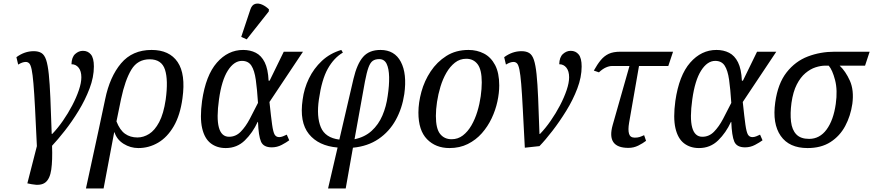

<svg xmlns="http://www.w3.org/2000/svg" viewBox="-20 -829 4948 1088"><path d="M160 215 135 210 189 -1Q183 -131 178.5 -217Q174 -303 169.5 -355.5Q165 -408 159.5 -434.5Q154 -461 146 -469.5Q138 -478 126 -478Q107 -478 83 -463L73 -505Q119 -539 171 -539Q198 -539 215 -528.5Q232 -518 241.5 -489.5Q251 -461 256.5 -408.5Q262 -356 265.5 -273Q269 -190 273 -70H276Q307 -102 336.5 -144.5Q366 -187 389.5 -232Q413 -277 427 -318.5Q441 -360 441 -391Q441 -426 425.5 -445.5Q410 -465 385 -465Q386 -505 406 -523Q426 -541 450 -541Q478 -541 495 -520.5Q512 -500 512 -452Q512 -392 487.5 -327.5Q463 -263 425.5 -201.5Q388 -140 347.5 -88.5Q307 -37 275 -3Q278 80 270.5 132Q263 184 237.5 204.5Q212 225 160 215Z M576 -267Q602 -394 666 -470Q730 -546 839 -546Q940 -546 986.5 -477.5Q1033 -409 1014 -272Q1001 -176 964.5 -113.5Q928 -51 876 -20.5Q824 10 764 10Q719 10 680.5 -14Q642 -38 629 -79H627L567 239H467L539 -93ZM759 -50Q793 -50 825 -70Q857 -90 882 -137Q907 -184 919 -265Q934 -375 915 -434Q896 -493 828 -493Q760 -493 724.5 -434.5Q689 -376 666 -268L640 -141Q659 -92 688.5 -71Q718 -50 759 -50Z M1259 10Q1209 10 1174 -17Q1139 -44 1125.5 -102.5Q1112 -161 1125 -257Q1146 -402 1209 -474Q1272 -546 1358 -546Q1398 -546 1429.5 -530Q1461 -514 1480 -476Q1499 -438 1502 -372H1508L1588 -536H1697L1507 -251Q1516 -165 1522 -122.5Q1528 -80 1536.5 -66Q1545 -52 1562 -52Q1572 -52 1583.5 -56.5Q1595 -61 1605 -66L1619 -34Q1603 -22 1576.5 -8Q1550 6 1520 6Q1473 6 1459 -26.5Q1445 -59 1442 -138H1440Q1412 -77 1367.5 -33.5Q1323 10 1259 10ZM1278 -54Q1316 -54 1344 -82.5Q1372 -111 1395.5 -155.5Q1419 -200 1442 -246Q1437 -324 1429.5 -377Q1422 -430 1404.5 -457Q1387 -484 1351 -484Q1306 -484 1271 -429Q1236 -374 1221 -266Q1191 -54 1278 -54ZM1378 -606 1347 -620 1399 -776Q1408 -802 1426.5 -807Q1445 -812 1466 -802.5Q1487 -793 1504 -776L1503 -764Z M1839 239 1893 7Q1785 -2 1730.5 -69.5Q1676 -137 1695 -265Q1703 -327 1730.5 -384Q1758 -441 1804 -484Q1850 -527 1914 -546L1923 -531Q1872 -501 1837.5 -439.5Q1803 -378 1787 -265Q1773 -168 1798 -108Q1823 -48 1903 -38L1983 -382Q2003 -467 2037.5 -506.5Q2072 -546 2136 -546Q2216 -546 2251.5 -478.5Q2287 -411 2271 -296Q2259 -215 2222.5 -149Q2186 -83 2125 -41.5Q2064 0 1980 8L1939 239ZM2048 -367 1989 -40Q2047 -52 2086 -87.5Q2125 -123 2147 -174.5Q2169 -226 2177 -286Q2186 -345 2185 -392.5Q2184 -440 2171 -467Q2158 -494 2129 -494Q2106 -494 2092 -484Q2078 -474 2068 -446.5Q2058 -419 2048 -367Z M2527 10Q2449 10 2400 -40Q2351 -90 2351 -191Q2351 -247 2368 -309Q2385 -371 2420.5 -424.5Q2456 -478 2509.5 -512Q2563 -546 2635 -546Q2683 -546 2722.5 -525.5Q2762 -505 2785.5 -460.5Q2809 -416 2809 -345Q2809 -302 2798.5 -253.5Q2788 -205 2766 -158.5Q2744 -112 2710.5 -74Q2677 -36 2631 -13Q2585 10 2527 10ZM2539 -40Q2575 -40 2603 -61.5Q2631 -83 2651.5 -118.5Q2672 -154 2685 -197Q2698 -240 2704 -283Q2710 -326 2710 -362Q2710 -434 2686.5 -465Q2663 -496 2622 -496Q2586 -496 2558 -474Q2530 -452 2509.5 -416.5Q2489 -381 2476 -338Q2463 -295 2456.5 -252Q2450 -209 2450 -172Q2450 -100 2474 -70Q2498 -40 2539 -40Z M2837 -505Q2883 -539 2935 -539Q2962 -539 2979 -528.5Q2996 -518 3005.5 -489.5Q3015 -461 3020.5 -408.5Q3026 -356 3029.5 -273Q3033 -190 3037 -70H3040Q3071 -102 3100.5 -144.5Q3130 -187 3153.5 -232Q3177 -277 3191 -318.5Q3205 -360 3205 -391Q3205 -426 3189.5 -445.5Q3174 -465 3149 -465Q3150 -505 3170 -523Q3190 -541 3214 -541Q3242 -541 3259 -520.5Q3276 -500 3276 -452Q3276 -392 3251.5 -327.5Q3227 -263 3189 -201.5Q3151 -140 3110.5 -87.5Q3070 -35 3037 -1L2954 8Q2947 -124 2942.5 -212Q2938 -300 2933.5 -353.5Q2929 -407 2923.5 -434Q2918 -461 2910 -469.5Q2902 -478 2890 -478Q2871 -478 2847 -463Z M3541 9Q3415 9 3452 -121L3547 -455H3448Q3432 -455 3413 -446.5Q3394 -438 3374 -419L3345 -429Q3365 -465 3384.5 -488.5Q3404 -512 3429.5 -524Q3455 -536 3496 -536H3794L3767 -455H3601L3545 -134Q3538 -93 3544.5 -71Q3551 -49 3577 -49Q3593 -49 3604 -52.5Q3615 -56 3630 -63L3641 -31Q3623 -17 3597 -4Q3571 9 3541 9Z M3941 10Q3891 10 3856 -17Q3821 -44 3807.5 -102.5Q3794 -161 3807 -257Q3828 -402 3891 -474Q3954 -546 4040 -546Q4080 -546 4111.5 -530Q4143 -514 4162 -476Q4181 -438 4184 -372H4190L4270 -536H4379L4189 -251Q4198 -165 4204 -122.5Q4210 -80 4218.5 -66Q4227 -52 4244 -52Q4254 -52 4265.5 -56.5Q4277 -61 4287 -66L4301 -34Q4285 -22 4258.5 -8Q4232 6 4202 6Q4155 6 4141 -26.5Q4127 -59 4124 -138H4122Q4094 -77 4049.5 -33.5Q4005 10 3941 10ZM3960 -54Q3998 -54 4026 -82.5Q4054 -111 4077.5 -155.5Q4101 -200 4124 -246Q4119 -324 4111.5 -377Q4104 -430 4086.5 -457Q4069 -484 4033 -484Q3988 -484 3953 -429Q3918 -374 3903 -266Q3873 -54 3960 -54Z M4556 10Q4452 10 4404 -59Q4356 -128 4373 -249Q4388 -356 4437.5 -419Q4487 -482 4558 -509Q4629 -536 4710 -536H4908L4882 -457H4738Q4772 -425 4796 -371.5Q4820 -318 4810 -241Q4800 -172 4769.5 -115Q4739 -58 4686 -24Q4633 10 4556 10ZM4565 -42Q4625 -42 4664 -95Q4703 -148 4716 -240Q4727 -318 4712 -375.5Q4697 -433 4676 -457H4657Q4631 -457 4601.5 -447.5Q4572 -438 4544 -414.5Q4516 -391 4495 -350Q4474 -309 4465 -246Q4457 -186 4462.5 -139.5Q4468 -93 4492.5 -67.5Q4517 -42 4565 -42Z"/></svg>

Font: Noto Serif SemiCondensed
Style: Italic
Weight: 400
Width: 4
Italic angle: -12°
Designer: Monotype Design Team
Foundry: Monotype Imaging Inc.
Version: Version 2.013